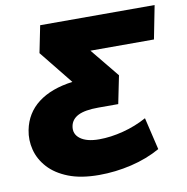

<svg xmlns="http://www.w3.org/2000/svg" viewBox="-80 -777 847 869"><g transform="rotate(-10 343.5 -343.0)"><path d="M307 14Q224 14 166.5 -8.5Q109 -31 75 -68.5Q41 -106 29.5 -151.5Q18 -197 27 -242Q42 -318 101.5 -363.5Q161 -409 260 -422L136 -576L161 -700H687L657 -547H365L473 -415L447 -287H356Q294 -287 263 -271.5Q232 -256 226 -225Q219 -189 248.5 -167Q278 -145 335 -145Q388 -145 446 -160Q504 -175 555 -203L590 -55Q530 -21 456 -3.5Q382 14 307 14Z"/></g></svg>

Font: Montserrat ExtraBold
Style: Italic
Weight: 800
Italic angle: -11.3°
Designer: Julieta Ulanovsky
Foundry: Julieta Ulanovsky
Version: Version 9.000; ttfautohint (v1.8.4.7-5d5b)